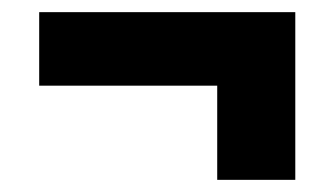

<svg xmlns="http://www.w3.org/2000/svg" viewBox="-20 -390 550 316"><path d="M466 -94H337.5V-325.5H466ZM44.5 -249V-370H466V-249Z"/></svg>

Font: Anek Gujarati Medium
Style: Bold
Weight: 700
Version: Version 1.003